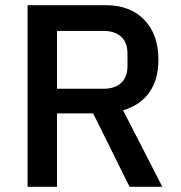

<svg xmlns="http://www.w3.org/2000/svg" viewBox="-20 -718 695 738"><path d="M199 0H86V-698H387Q481 -698 535 -641.5Q589 -585 589 -488Q589 -413 554.5 -363.5Q520 -314 453 -294L604 0H478L338 -282H199ZM379 -377Q422 -377 446 -399.5Q470 -422 470 -464V-512Q470 -554 446 -576.5Q422 -599 379 -599H199V-377Z"/></svg>

Font: IBM Plex Sans Hebrew Medm
Style: Regular
Weight: 500
Designer: Mike Abbink, Paul van der Laan, Pieter van Rosmalen, Yanek Iontef
Foundry: Bold Monday
Version: Version 1.3